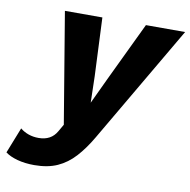

<svg xmlns="http://www.w3.org/2000/svg" viewBox="-172 -579 865 873"><g transform="rotate(10 260.5 -142.5)"><path d="M42 215Q-1 215 -36 205.5Q-71 196 -92 180L-45 61Q-28 75 -6.5 82.5Q15 90 40 90Q69 90 90 78.5Q111 67 124 44L143 11L58 -500H231L243 -231L246 -109L302 -228L432 -500H613L296 42Q264 97 228.5 136Q193 175 148.5 195Q104 215 42 215Z"/></g></svg>

Font: Kantumruy Pro
Style: Italic
Weight: 400
Italic angle: -13°
Designer: Sovichet Tep
Foundry: Sovichet Tep
Version: Version 1.002